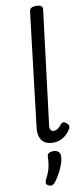

<svg xmlns="http://www.w3.org/2000/svg" viewBox="-124 -931 555 1265"><g transform="rotate(-10 154.0 -298.5)"><path d="M175 17Q119 17 96 -17Q73 -51 83 -113L172 -862Q175 -877 185 -883.5Q195 -890 215 -890Q241 -890 251 -882.5Q261 -875 259 -859L166 -106Q162 -82 168.5 -70.5Q175 -59 191 -59Q202 -59 211 -64Q220 -69 228 -77.5Q236 -86 244 -95Q251 -103 260 -103.5Q269 -104 281 -94Q292 -86 294.5 -76Q297 -66 292 -57Q280 -35 262 -18.5Q244 -2 221.5 7.5Q199 17 175 17ZM93 289Q81 283 78.5 274Q76 265 82 251Q97 222 105 200Q113 178 116.5 155.5Q120 133 121 103Q122 86 132.5 79Q143 72 162 72Q185 72 196.5 83Q208 94 208 113Q207 138 197.5 166Q188 194 173 221.5Q158 249 140 273Q129 288 118 291.5Q107 295 93 289Z"/></g></svg>

Font: Playwrite GB J
Style: Italic
Weight: 400
Italic angle: -7.01216°
Designer: Veronika Burian, José Scaglione
Foundry: TypeTogether
Version: Version 1.002